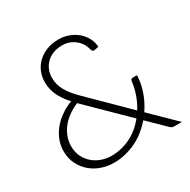

<svg xmlns="http://www.w3.org/2000/svg" viewBox="-162 -869 1021 1031"><g transform="rotate(-30 349.0 -354.0)"><path d="M330 -715.5Q363.5 -715.5 393.5 -704Q423.5 -692.5 445.8 -673Q468 -653.5 481.2 -627.8Q494.5 -602 495.5 -574L468.5 -568.5Q463.5 -567.5 459.2 -570.2Q455 -573 452.5 -580Q450 -593.5 441.8 -610.5Q433.5 -627.5 418.5 -642.5Q403.5 -657.5 381.5 -667.8Q359.5 -678 330 -678Q300 -678 275.5 -668.8Q251 -659.5 233.5 -642.8Q216 -626 206.2 -603Q196.5 -580 196.5 -552.5Q196.5 -511.5 217.5 -474Q238.5 -436.5 282.5 -393.5L505.5 -173.5Q528 -209.5 541.2 -248.5Q554.5 -287.5 558.5 -324Q559.5 -330.5 562.5 -334.2Q565.5 -338 571.5 -338H599Q598 -291 581.2 -241.2Q564.5 -191.5 533.5 -146L682.5 0H638Q629 0 623.2 -2Q617.5 -4 610 -11L507.5 -111.5Q485 -85.5 458 -63.5Q431 -41.5 399.5 -25.8Q368 -10 332.2 -1Q296.5 8 257 8Q219.5 8 183 -4.5Q146.5 -17 117.8 -41.2Q89 -65.5 71.2 -100.8Q53.5 -136 53.5 -181Q53.5 -217 66.5 -249.8Q79.5 -282.5 102 -309.8Q124.5 -337 155.5 -358.5Q186.5 -380 222.5 -393.5Q187 -433.5 169.2 -471.2Q151.5 -509 151.5 -552Q151.5 -587 164.2 -616.8Q177 -646.5 200.5 -668.5Q224 -690.5 256.8 -703Q289.5 -715.5 330 -715.5ZM264 -31Q299 -31 330.2 -39Q361.5 -47 388.8 -61.2Q416 -75.5 438.8 -95Q461.5 -114.5 480.5 -138L251 -363.5Q248 -366 245.5 -369Q212.5 -355 185.8 -335.5Q159 -316 140.5 -292.2Q122 -268.5 112 -241Q102 -213.5 102 -184Q102 -145.5 116.8 -117Q131.5 -88.5 155 -69.2Q178.5 -50 207.2 -40.5Q236 -31 264 -31Z"/></g></svg>

Font: Lato Light
Style: Regular
Weight: 300
Designer: Lukasz Dziedzic
Foundry: tyPoland Lukasz Dziedzic
Version: Version 2.007; 2014-02-27